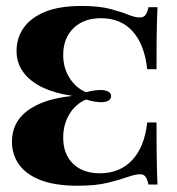

<svg xmlns="http://www.w3.org/2000/svg" viewBox="-20 -602 585 634"><path d="M236.3 11.3Q162.1 11.3 114.1 -7.3Q66.1 -25.8 42.7 -58.9Q19.4 -91.9 19.4 -133.9Q19.4 -198.4 71 -236.7Q122.6 -275 215.3 -284.7V-286.3Q162.9 -293.5 122.2 -312.5Q81.5 -331.5 58.1 -362.1Q34.7 -392.7 34.7 -433.9Q34.7 -476.6 58.1 -510.1Q81.5 -543.5 128.6 -562.9Q175.8 -582.3 249.2 -582.3Q307.3 -582.3 343.5 -572.6Q379.8 -562.9 402.8 -553.6Q425.8 -544.4 441.9 -544.4Q454 -544.4 460.1 -552Q466.1 -559.7 470.2 -578.2H500Q499.2 -558.1 498.4 -533.5Q497.6 -508.9 497.2 -471Q496.8 -433.1 496.8 -373.4H466.1Q457.3 -454.8 418.1 -498.4Q379 -541.9 312.9 -541.9Q256.5 -541.9 222.6 -508.9Q188.7 -475.8 188.7 -420.2Q188.7 -378.2 209.3 -345.2Q229.8 -312.1 263.7 -297.6Q279.8 -301.6 291.5 -303.2Q303.2 -304.8 312.1 -304.8Q328.2 -304.8 337.5 -299.6Q346.8 -294.4 346.8 -284.7Q346.8 -275 337.9 -269.8Q329 -264.5 313.7 -264.5Q304.8 -264.5 292.3 -266.5Q279.8 -268.5 263.7 -273.4Q229 -258.1 208.9 -224.6Q188.7 -191.1 188.7 -147.6Q188.7 -92.7 221.4 -61.3Q254 -29.8 309.7 -29.8Q375.8 -29.8 416.5 -73.4Q457.3 -116.9 466.1 -197.6H496.8Q496.8 -138.7 497.2 -100.4Q497.6 -62.1 498.4 -37.5Q499.2 -12.9 500 7.3H470.2Q466.1 -11.3 460.1 -19Q454 -26.6 442.7 -26.6Q426.6 -26.6 400.8 -17.3Q375 -8.1 335.5 1.6Q296 11.3 236.3 11.3Z"/></svg>

Font: Playfair 5pt SemiExpanded Light Black
Style: Regular
Weight: 900
Version: Version 2.203